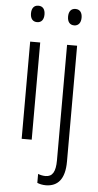

<svg xmlns="http://www.w3.org/2000/svg" viewBox="-63 -769 535 1047"><g transform="rotate(5 204.5 -245.0)"><path d="M104 -731C79 -731 67 -713 67 -686C67 -658 80 -641 104 -641C128 -641 141 -658 141 -686C141 -713 129 -731 104 -731ZM270 -686C270 -658 283 -641 307 -641C330 -641 344 -658 344 -686C344 -713 332 -731 307 -731C282 -731 270 -713 270 -686ZM131 -532H76V0H131ZM230 241C294 240 333 199 333 102V-532H278V100C278 163 261 191 223 191C209 191 195 188 182 183V232C194 237 210 241 230 241Z"/></g></svg>

Font: Noto Sans Thai Looped Condensed Light
Style: Regular
Weight: 300
Width: 3
Designer: Sasikarn Vongin, Ben Mitchell
Foundry: The Fontpad Ltd
Version: Version 1.001